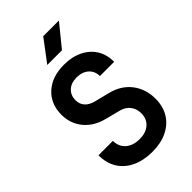

<svg xmlns="http://www.w3.org/2000/svg" viewBox="-280 -1049 1159 1159"><g transform="rotate(-45 299.5 -470.0)"><path d="M223.6 -810.1 329.1 -950.2H462.9L349.1 -810.1ZM302.2 9.8Q228.5 9.8 172.9 -16.1Q117.2 -42 86.9 -90.3Q56.6 -138.7 56.6 -206.1H179.7Q179.7 -157.2 212.9 -127.9Q246.6 -99.1 302.2 -99.1Q356.4 -99.1 387.7 -127.4Q419.4 -155.8 418.9 -204.1Q418.9 -240.2 398.4 -267.6Q377.9 -294.9 339.8 -305.2L242.7 -330.1Q163.6 -350.1 117.7 -404.8Q71.8 -460 71.3 -536.1Q71.3 -628.9 132.3 -684.6Q193.4 -740.2 295.4 -740.2Q363.8 -740.2 415.5 -714.8Q466.8 -689.9 495.1 -644.5Q522.9 -599.1 522.9 -538.1H400.9Q400.9 -580.1 372.1 -606Q343.3 -631.8 295.4 -631.8Q248.5 -631.8 221.2 -606.4Q193.8 -581.1 193.4 -540Q193.4 -505.9 212.9 -483.9Q232.4 -461.9 267.6 -452.1L368.2 -426.8Q449.2 -406.7 495.6 -347.2Q542 -287.1 542 -204.1Q542 -139.2 512.7 -90.8Q483.4 -43 429.2 -16.6Q375.5 9.8 302.2 9.8Z"/></g></svg>

Font: UDEV Gothic 35
Style: Bold
Weight: 700
Version: v2.1.0; ttfautohint (v1.8.4.7-5d5b-dirty) -l 6 -r 45 -G 200 